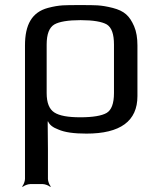

<svg xmlns="http://www.w3.org/2000/svg" viewBox="-20 -514 619 753"><path d="M169 -37C174 -25 187 -14 209 -6C234 5 270 10 319 10C452 10 519 -39 519 -137V-336C519 -365 515 -390 506 -411C488 -452 468 -471 422 -483C374 -495 353 -494 294 -494C235 -494 214 -495 168 -483C105 -466 78 -417 78 -336V188C78 197 72 212 67 217L69 219C74 214 89 208 98 208H148C157 208 172 214 177 219L179 217C174 212 168 197 168 188V71C168 52 167 -9 167 -36C167 -38 169 -41 169 -42L165 -41C165 -40 168 -39 169 -37ZM427 -149C427 -108 417 -82 398 -71C379 -60 344 -54 295 -54C247 -54 213 -60 193 -73C173 -86 163 -111 163 -149V-339C163 -380 173 -406 193 -418C212 -429 247 -435 296 -435C345 -435 380 -429 399 -418C418 -406 427 -380 427 -339V-149Z"/></svg>

Font: Gamestation Storm
Style: Regular
Weight: 400
Designer: Jonas Hecksher
Foundry: Jonas Hecksher, Playtypeª, e-types AS
Version: Version 1.003